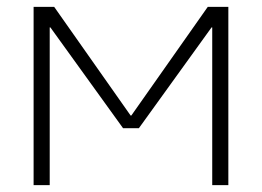

<svg xmlns="http://www.w3.org/2000/svg" viewBox="-20 -540 764 560"><path d="M597 -460 385 -166H339L127 -460H125V0H78V-520H138L361 -203H363L586 -520H646V0H599V-460Z"/></svg>

Font: M PLUS 1p Light
Style: Regular
Weight: 300
Version: Version 1.061